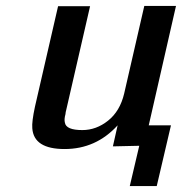

<svg xmlns="http://www.w3.org/2000/svg" viewBox="-20 -492 614 648"><path d="M450 0 361 2 377 -69Q304 11 198 11Q94 11 89 -59Q87 -81 98 -132L176 -471H284L204 -123Q201 -112 201 -107Q196 -89 199 -78Q203 -53 258 -53Q305 -53 345 -85Q385 -117 399 -176L467 -472H574L482 -69H557L509 136H418Z"/></svg>

Font: Coval
Style: Medium Italic
Weight: 500
Foundry: Context Ltd
Version: Version 001.000